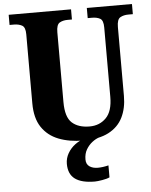

<svg xmlns="http://www.w3.org/2000/svg" viewBox="-62 -765 830 1055"><g transform="rotate(-5 353.0 -237.0)"><path d="M375 10Q298 10 239 -13Q180 -36 146.5 -86Q113 -136 113 -218V-599Q113 -638 94.5 -648Q76 -658 50 -658H26V-714H370V-658H346Q320 -658 302 -647.5Q284 -637 284 -595V-210Q284 -127 319 -95.5Q354 -64 416 -64Q471 -64 507 -100.5Q543 -137 543 -216V-599Q543 -638 525.5 -648Q508 -658 481 -658H457V-714H706V-658H681Q655 -658 636.5 -647.5Q618 -637 618 -595V-214Q618 -147 593 -96.5Q568 -46 514.5 -18Q461 10 375 10ZM418 240Q346 240 309.5 213.5Q273 187 273 130Q273 99 288.5 72Q304 45 329.5 26Q355 7 383 0H464Q444 6 424 21.5Q404 37 390.5 60Q377 83 377 115Q377 141 395 153.5Q413 166 441 166Q454 166 469 164Q484 162 500 158V224Q486 231 459 235.5Q432 240 418 240Z"/></g></svg>

Font: Noto Serif SemiCondensed ExtraBold
Style: Regular
Weight: 800
Width: 4
Designer: Monotype Design Team
Foundry: Monotype Imaging Inc.
Version: Version 2.015